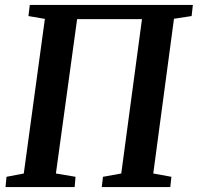

<svg xmlns="http://www.w3.org/2000/svg" viewBox="-20 -763 806 783"><path d="M2.5 0 6.5 -42 77 -55.5 163 -686 96 -697.5 101.5 -743H766.5L761.5 -697.5L689.5 -686.5L605 -55.5L679 -42L674.5 0H395L400 -42L474.5 -55.5L559 -685H294.5L208 -55.5L288 -42L284.5 0Z"/></svg>

Font: Merriweather 28pt SemiBold
Style: Italic
Weight: 600
Italic angle: -7.8°
Version: Version 2.101